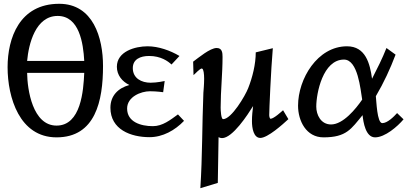

<svg xmlns="http://www.w3.org/2000/svg" viewBox="-20 -708 2167 1012"><path d="M20 -354C20 -194 83 16 278 16C483 16 523 -176 523 -360C523 -509 471 -688 292 -688C82 -688 20 -506 20 -354ZM123 -324H424C420 -231 407 -46 278 -46C152 -46 124 -235 123 -324ZM123 -387C131 -476 167 -624 284 -624C398 -624 419 -480 424 -387Z M562 -140C562 -25 670 15 768 15C838 15 902 -21 950 -71L918 -105C878 -76 837 -43 786 -43C722 -43 650 -65 650 -136C650 -198 723 -227 770 -227C806 -227 840 -222 840 -222L848 -281C848 -281 808 -272 774 -272C726 -272 680 -295 680 -349C680 -396 720 -413 766 -413C828 -413 866 -385 884 -368L926 -413C877 -442 815 -464 758 -464C692 -464 596 -437 596 -356C596 -312 624 -278 662 -260C603 -244 562 -204 562 -140Z M998 -383 1000 -312C1009 -319 1033 -347 1044 -347C1045 -347 1045 -346 1046 -346C1053 -342 1056 -319 1056 -293C1056 -264 1053 -231 1052 -219C1045 -48 1047 114 1036 284L1128 256L1132 15C1137 18 1144 20 1150 20C1206 20 1286 -104 1314 -149C1311 -122 1308 -100 1308 -69C1308 -32 1317 19 1352 19C1391 19 1471 -53 1500 -80L1472 -127C1464 -120 1423 -82 1406 -82C1402 -82 1399 -94 1399 -101C1399 -127 1408 -339 1418 -454L1328 -432C1328 -370 1311 -301 1288 -243C1273 -204 1200 -80 1156 -80C1145 -80 1143 -128 1143 -141C1143 -231 1153 -318 1153 -408C1153 -430 1151 -455 1122 -455C1087 -455 1027 -404 998 -383Z M1551 -151C1551 -71 1594 16 1685 16C1807 16 1831 -29 1891 -101C1895 -64 1907 16 1957 16C2009 16 2075 -41 2107 -79L2073 -112C2056 -93 2022 -59 1995 -59C1967 -59 1964 -178 1961 -201C2003 -272 2037 -346 2065 -420L2017 -455C1995 -399 1968 -346 1941 -293C1930 -373 1907 -464 1809 -464C1653 -464 1551 -292 1551 -151ZM1647 -146C1647 -217 1682 -394 1793 -394C1867 -394 1880 -236 1889 -183C1856 -135 1789 -52 1725 -52C1671 -52 1647 -103 1647 -146Z"/></svg>

Font: KpMath
Style: SansBold
Weight: 700
Version: Version 0.66